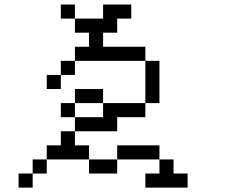

<svg xmlns="http://www.w3.org/2000/svg" viewBox="-20 -770 1040 852"><path d="M312.5 -687.5H250V-750H312.5ZM62.5 0H125V62.5H62.5ZM125 -62.5H187.5V0H125ZM187.5 -125H250V-187.5H312.5V-125H375V-62.5H187.5ZM187.5 -437.5H250V-375H187.5ZM250 -312.5H312.5V-250H250ZM250 -500H312.5V-437.5H250ZM312.5 -250H437.5V-312.5H625V-250H500V-187.5H312.5ZM312.5 -375H437.5V-312.5H312.5ZM312.5 -562.5H375V-625H312.5V-687.5H437.5V-750H562.5V-687.5H500V-625H437.5V-562.5H625V-500H312.5ZM375 -62.5H500V0H375ZM500 -125H687.5V-62.5H500ZM625 0H687.5V-62.5H750V0H812.5V62.5H625ZM625 -500H687.5V-312.5H625Z"/></svg>

Font: 寒蝉点阵体 16px
Style: Regular
Weight: 400
Designer: Designed by Warren2060
Foundry: ChillType
Version: Version 1.000